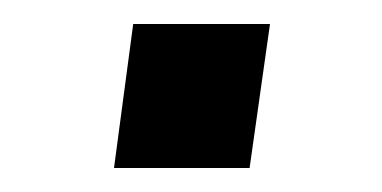

<svg xmlns="http://www.w3.org/2000/svg" viewBox="-20 -340 318 160"><path d="M75 -200 91 -320H205L188 -200Z"/></svg>

Font: Finlandica Medium
Style: Italic
Weight: 500
Italic angle: -8°
Designer: Niklas Ekholm, Juho Hiilivirta, Jaakko Suomalainen
Foundry: Helsinki Type Studio
Version: Version 1.063